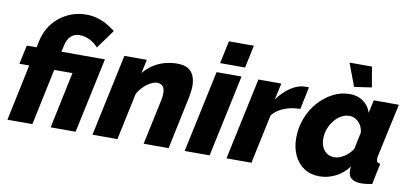

<svg xmlns="http://www.w3.org/2000/svg" viewBox="-70 -971 2599 1212"><g transform="rotate(10 1230.0 -365.0)"><path d="M98 -361H35L61 -482H124L133 -525Q143 -572 166.5 -611Q190 -650 225.5 -679Q261 -708 304.5 -724Q348 -740 397 -740Q433 -740 465 -731.5Q497 -723 527 -707Q557 -691 586 -668L499 -547Q475 -574 443.5 -589.5Q412 -605 379 -605Q356 -605 338.5 -595.5Q321 -586 310 -569Q299 -552 294 -531L283 -482H562L459 0H299L375 -361H258L182 0H22Z M679 -525H823L804 -437Q829 -468 862 -490Q895 -512 934.5 -523.5Q974 -535 1017 -535Q1064 -535 1089 -518Q1114 -501 1124.5 -473.5Q1135 -446 1135 -414Q1135 -394 1132 -374.5Q1129 -355 1126 -336L1055 0H895L958 -295Q960 -307 961 -316.5Q962 -326 962 -335Q962 -366 948.5 -380Q935 -394 914 -394Q895 -394 872 -382Q849 -370 827.5 -349Q806 -328 791 -301L727 0H567Z M1270 -525H1430L1318 0H1158ZM1313 -730H1473L1442 -585H1282Z M1538 -525H1685L1662 -419Q1700 -472 1746.5 -502Q1793 -532 1838 -532Q1849 -532 1853.5 -532Q1858 -532 1861 -531L1831 -388Q1777 -388 1729 -369.5Q1681 -351 1653 -315L1586 0H1426Z M2023 10Q1965 10 1923.5 -17.5Q1882 -45 1859.5 -93.5Q1837 -142 1837 -203Q1837 -270 1860 -330Q1883 -390 1923 -435.5Q1963 -481 2014.5 -508Q2066 -535 2123 -535Q2174 -535 2210.5 -508.5Q2247 -482 2260 -439L2278 -522H2439L2365 -180Q2364 -174 2363.5 -169Q2363 -164 2363 -159Q2363 -136 2388 -135L2360 0Q2338 4 2321 6Q2304 8 2292 8Q2253 8 2230 -7.5Q2207 -23 2207 -59Q2207 -63 2207 -67Q2207 -71 2208 -76Q2209 -81 2210 -87Q2173 -38 2123.5 -14Q2074 10 2023 10ZM2095 -125Q2110 -125 2125.5 -130.5Q2141 -136 2156 -145Q2171 -154 2185 -168Q2199 -182 2210 -198L2233 -308Q2230 -335 2217.5 -355Q2205 -375 2186 -387Q2167 -399 2146 -399Q2118 -399 2093 -385Q2068 -371 2048.5 -347Q2029 -323 2017.5 -292.5Q2006 -262 2006 -229Q2006 -199 2016.5 -175.5Q2027 -152 2047 -138.5Q2067 -125 2095 -125ZM2086 -730H2230L2252 -600L2141 -584Z"/></g></svg>

Font: Raleway Thin ExtraBold
Style: Italic
Weight: 800
Italic angle: -12°
Version: Version 4.026